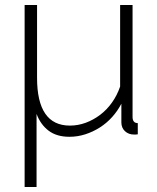

<svg xmlns="http://www.w3.org/2000/svg" viewBox="-20 -540 633 772"><path d="M79 -520H129V-227Q129 -35 261 -35Q294 -35 325 -46.5Q356 -58 383 -78.5Q410 -99 430.5 -128Q451 -157 463 -192V-520H513V-70Q513 -45 534 -45V0Q529 1 525.5 1Q522 1 519 1Q497 1 482.5 -12.5Q468 -26 468 -48V-123Q453 -94 431 -69.5Q409 -45 381.5 -27.5Q354 -10 323 0Q292 10 259 10Q208 10 175.5 -14.5Q143 -39 127 -82V212H79Z"/></svg>

Font: Oxford Sans
Style: Regular
Weight: 300
Designer: Matt McInerney, Pablo Impallari, Rodrigo Fuenzalida
Foundry: Matt McInerney, Pablo Impallari, Rodrigo Fuenzalida
Version: Version 3.000g; ttfautohint (v1.5) -l 8 -r 28 -G 28 -x 14 -D